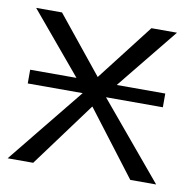

<svg xmlns="http://www.w3.org/2000/svg" viewBox="-63 -532 586 592"><g transform="rotate(10 230.5 -236.0)"><path d="M-2 0 191 -238H19V-281H164L4 -472H85L228 -295L365 -472H445L290 -281H442V-238H264L463 0H382L228 -202H227L78 0Z"/></g></svg>

Font: Coval
Style: ExtraLight
Weight: 250
Foundry: Context Ltd
Version: Version 001.000